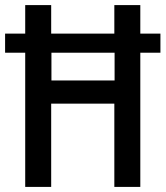

<svg xmlns="http://www.w3.org/2000/svg" viewBox="-22 -734 650 754"><path d="M77 0V-527H-2V-602H77V-714H179V-602H427V-714H529V-602H608V-527H529V0H427V-327H179V0ZM180 -418H428V-527H180Z"/></svg>

Font: Noto Sans Malayalam Condensed Medium
Style: Regular
Weight: 500
Width: 3
Designer: Jelle Bosma - Monotype Design Team
Foundry: Monotype Imaging Inc.
Version: Version 2.104; ttfautohint (v1.8.4.7-5d5b)